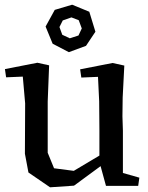

<svg xmlns="http://www.w3.org/2000/svg" viewBox="-20 -777 630 817"><path d="M183 -345V-127L210 -61L294 -50L403 -115V-221L402 -346L397 -450L326 -447L321 -482L459 -509L509 -498L502 -362L501 -282L503 -221V-41L573 -21L568 14H431L408 -70L295 13L193 20L101 -43L86 -123L87 -337L77 -451L6 -448L1 -483L139 -510L189 -499ZM213 -735 287 -757 360 -727 386 -642 346 -582 273 -555 204 -591 174 -664ZM245 -629 277 -614 314 -626 328 -656 315 -691 284 -703 247 -690 233 -662Z"/></svg>

Font: Alike Angular
Style: Regular
Weight: 400
Designer: Sveta Sebyakina
Foundry: Cyreal (www.cyreal.org)
Version: Version 1.300; ttfautohint (v1.8.4.7-5d5b)